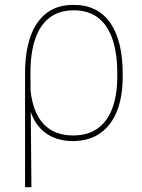

<svg xmlns="http://www.w3.org/2000/svg" viewBox="-20 -574 591 797"><path d="M84 203.1V-269.5Q84 -357.9 106.2 -421.6Q128.4 -485.4 173.3 -519.8Q218.3 -554.2 286.1 -553.7Q336.9 -553.7 375 -534.4Q413.1 -515.1 438.5 -478Q463.9 -440.9 476.6 -388.2Q489.3 -335.4 489.3 -269.5V-253.9Q489.3 -174.3 466.3 -114.7Q443.4 -55.2 397.5 -22Q351.6 11.2 282.2 11.7Q227.1 11.2 186.5 -11Q146 -33.2 122.3 -76.2Q98.6 -119.1 93.8 -181.6L107.4 -194.3Q112.3 -149.9 126 -115.7Q139.6 -81.5 161.9 -58.3Q184.1 -35.2 214.6 -23.4Q245.1 -11.7 283.2 -11.7Q345.7 -11.7 386.5 -41.7Q427.2 -71.8 447 -126.5Q466.8 -181.2 466.8 -253.9V-269.5Q466.8 -351.6 447.3 -410.2Q427.7 -468.8 387.7 -500Q347.7 -531.2 286.1 -531.2Q225.1 -531.2 185.1 -500Q145 -468.8 125.5 -410.2Q106 -351.6 106.4 -269.5L110.4 203.1Z"/></svg>

Font: Inter Tight Thin
Style: Regular
Weight: 250
Designer: Rasmus Andersson
Foundry: rsms
Version: Version 3.004